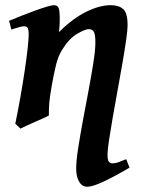

<svg xmlns="http://www.w3.org/2000/svg" viewBox="-20 -477 558 742"><path d="M480.5 170.9Q450.7 188.5 419.2 205.3Q387.7 222.2 360.4 233.4Q333 244.6 316.9 244.6Q296.9 244.6 285.6 224.9Q274.4 205.1 274.4 174.3Q274.4 145.5 282 96.2Q289.6 46.9 300.5 -11.7Q311.5 -70.3 322.5 -128.9Q333.5 -187.5 341.1 -236.1Q348.6 -284.7 348.6 -312.5Q348.6 -341.3 343.3 -352.8Q337.9 -364.3 322.3 -364.3Q309.6 -364.3 278.6 -346.7Q247.6 -329.1 219.2 -283.2Q205.1 -260.3 196.8 -227.3Q188.5 -194.3 180.2 -147Q172.4 -103.5 170.4 -78.9Q168.5 -54.2 168.9 -30.8Q162.6 -26.9 147.2 -20Q131.8 -13.2 113.5 -5.1Q95.2 2.9 80.1 9.8Q64.9 16.6 59.1 20L39.1 1Q49.3 -47.4 58.6 -100.3Q67.9 -153.3 75.2 -202.1Q82.5 -251 86.7 -288.3Q90.8 -325.7 90.8 -342.8Q90.8 -365.2 86.2 -370.4Q81.5 -375.5 72.8 -375.5Q66.9 -375.5 55.2 -372.3Q43.5 -369.1 33.7 -366Q23.9 -362.8 23.9 -362.8L15.1 -396.5Q35.6 -405.3 62.3 -415.8Q88.9 -426.3 115 -435.8Q141.1 -445.3 160.9 -451.2Q180.7 -457 188.5 -457Q201.7 -457 206.3 -446.8Q210.9 -436.5 210.9 -401.9Q210.9 -378.4 208 -353Q261.2 -405.8 313 -431.4Q364.7 -457 408.2 -457Q439 -457 456.1 -441.9Q473.1 -426.8 473.1 -379.4Q473.1 -361.3 467.5 -322.3Q461.9 -283.2 453.1 -232.4Q444.3 -181.6 434.3 -127Q424.3 -72.3 415.5 -22Q406.7 28.3 401.1 65.9Q395.5 103.5 395.5 119.6Q395.5 141.1 400.4 147.7Q405.3 154.3 414.1 154.3Q425.8 154.3 436.5 150.4Q447.3 146.5 467.8 138.2Z"/></svg>

Font: Gentium Plus
Style: Bold Italic
Weight: 700
Italic angle: -8°
Designer: Victor Gaultney, Annie Olsen, Iska Routamaa, Becca Hirsbrunner
Foundry: SIL International
Version: Version 6.101